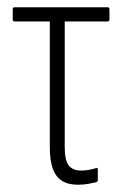

<svg xmlns="http://www.w3.org/2000/svg" viewBox="-20 -502 336 528"><path d="M194 6Q167 6 150 -5Q133 -16 125 -38.5Q117 -61 117 -98V-443H20Q15 -443 15 -449V-476Q15 -482 20 -482H276Q281 -482 281 -476V-449Q281 -443 276 -443H158V-98Q158 -61 169 -47Q180 -33 203 -33Q214 -33 225 -35Q236 -37 245 -40Q249 -42 249 -35V-7Q249 -3 245 -1Q237 1 223.5 3.5Q210 6 194 6Z"/></svg>

Font: Sofia Sans Extra Condensed Light
Style: Regular
Weight: 300
Designer: Botio Nikoltchev, Ani Petrova
Foundry: lettersoup
Version: Version 4.101